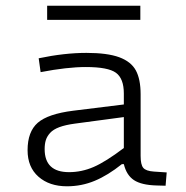

<svg xmlns="http://www.w3.org/2000/svg" viewBox="-20 -651 654 676"><path d="M146 -581.1V-630.9H474.1V-581.1ZM475.1 -102.1Q475.1 -71.3 484.4 -60.1Q493.7 -48.8 522 -46.9L566.9 -43.9L563 2.9L530.8 2Q478 0.5 451.7 -16.8Q425.3 -34.2 416 -73.2H409.2Q359.9 -33.7 313.5 -14.4Q267.1 4.9 215.8 4.9Q153.8 4.9 115.5 -28.8Q77.1 -62.5 77.1 -122.1Q77.1 -187.5 113 -218.8Q148.9 -250 237.8 -261.2L416 -283.2V-321.8Q416 -374.5 388.2 -394.8Q360.4 -415 282.2 -415Q216.3 -415 123 -397L116.2 -445.8Q207 -464.8 284.2 -464.8Q357.9 -464.8 399.7 -449.5Q441.4 -434.1 458.3 -403.1Q475.1 -372.1 475.1 -318.8ZM223.1 -44.9Q267.6 -44.9 309.8 -63.2Q352.1 -81.5 416 -129.9V-238.8L244.1 -215.8Q210.9 -211.4 189.2 -203.4Q167.5 -195.3 156.5 -183.1Q145.5 -170.9 141.4 -157.7Q137.2 -144.5 137.2 -126Q137.2 -44.9 223.1 -44.9Z"/></svg>

Font: IntelOne Mono Light
Style: Regular
Weight: 300
Designer: Fred Shallcrass
Foundry: Frere-Jones Type LLC
Version: Version 1.200;hotconv 1.1.0;makeotfexe 2.6.0;FJTRelease1.2